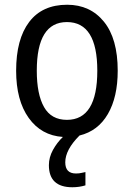

<svg xmlns="http://www.w3.org/2000/svg" viewBox="-20 -567 565 809"><path d="M285 222Q314 222 340 214V158Q333 159 323.5 161.5Q314 164 300 164Q255 164 255 117Q255 64 315 4Q393 -15 434.5 -86.5Q476 -158 476 -269Q476 -404 418 -475.5Q360 -547 263 -547Q158 -547 103 -474.5Q48 -402 48 -269Q48 -144 101 -70Q154 4 245 10Q220 34 203 65Q186 96 186 129Q186 222 285 222ZM262 -474Q390 -474 390 -269Q390 -62 262 -62Q196 -62 165.5 -116Q135 -170 135 -269Q135 -474 262 -474Z"/></svg>

Font: Noto Sans UI SemiCondensed
Style: Regular
Weight: 400
Width: 4
Designer: Monotype Design Team
Foundry: Monotype Imaging Inc.
Version: 1.001